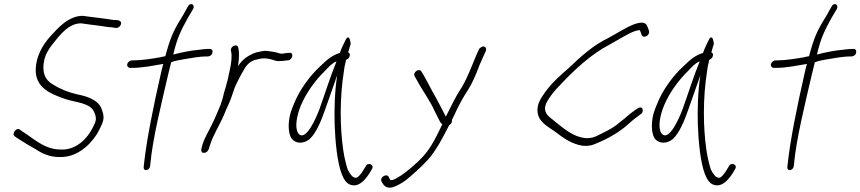

<svg xmlns="http://www.w3.org/2000/svg" viewBox="-20 -740 4132 922"><path d="M50 -86 61 -78C86 -62 117 -42 149 -25C178 -5 216 14 263 14C341 18 406 -34 446 -97C455 -114 470 -140 475 -160C481 -185 473 -203 466 -222C448 -261 398 -278 350 -287C306 -297 266 -314 233 -335C197 -356 179 -392 193 -454C199 -479 212 -501 227 -521C266 -571 309 -628 369 -628C395 -624 436 -619 460 -616C476 -614 500 -609 515 -609L536 -606C550 -603 567 -622 560 -635C555 -644 540 -644 525 -644C473 -653 423 -657 378 -664C322 -664 278 -627 238 -583C197 -541 158 -488 152 -416C144 -317 227 -288 295 -264C338 -249 414 -247 432 -202C438 -189 443 -175 439 -159C438 -153 435 -146 430 -137C400 -70 342 -18 271 -22C193 -22 142 -75 87 -109L76 -117C60 -131 35 -99 50 -86Z M591 -432C589 -422 596 -414 605 -414H613C667 -414 720 -426 764 -433C759 -416 755 -399 751 -380C718 -235 684 -71 671 52L670 62C668 86 699 79 701 57L702 47C713 -74 754 -237 787 -380C792 -401 797 -422 802 -441C822 -449 844 -452 866 -456C895 -461 941 -469 969 -469H978C988 -469 998 -476 1000 -486C1003 -497 998 -505 987 -505H978C972 -505 958 -504 936 -501C891 -497 845 -487 812 -478C830 -556 849 -594 882 -654L907 -696C919 -719 894 -730 883 -710L859 -667C823 -609 804 -576 782 -499C779 -490 777 -480 774 -470C766 -469 757 -467 750 -465C715 -459 662 -450 620 -450H613C603 -450 593 -441 591 -432Z M947 -25C945 -15 948 -6 958 -6C970 -6 977 -12 982 -23L988 -42C1003 -91 1034 -138 1055 -187C1067 -219 1085 -251 1094 -281C1101 -303 1109 -327 1119 -345L1133 -373L1150 -403C1166 -433 1185 -448 1212 -454L1225 -457C1240 -461 1258 -460 1274 -457C1291 -454 1305 -444 1326 -447C1335 -447 1350 -448 1357 -450H1364C1387 -454 1392 -491 1368 -486H1362C1352 -484 1343 -484 1333 -482C1329 -482 1326 -483 1322 -484L1307 -488C1300 -490 1294 -491 1287 -492L1266 -495C1249 -498 1229 -492 1213 -489L1196 -483C1165 -469 1143 -453 1123 -422C1128 -457 1130 -487 1124 -511C1120 -534 1084 -517 1089 -497C1090 -488 1092 -485 1092 -473C1093 -446 1086 -413 1078 -379C1075 -365 1073 -352 1069 -341C1065 -322 1059 -308 1055 -292L1051 -274C1049 -266 1046 -257 1043 -249C1042 -247 1041 -245 1042 -243C1027 -209 1014 -174 997 -141C982 -109 961 -76 952 -45Z M1370 -175C1363 -136 1366 -96 1380 -75C1398 -51 1435 -46 1468 -73C1498 -102 1521 -156 1540 -210C1560 -265 1579 -323 1599 -378C1587 -296 1585 -219 1587 -143C1590 -60 1599 38 1621 96C1632 124 1645 141 1662 147C1703 161 1733 124 1753 94L1766 72C1780 49 1745 37 1736 59L1723 80C1715 93 1707 103 1698 110C1694 114 1687 115 1681 112C1671 109 1661 96 1650 75C1642 51 1634 19 1628 -21C1613 -127 1610 -265 1632 -402C1634 -421 1639 -438 1642 -453C1649 -455 1657 -461 1659 -471C1662 -480 1659 -485 1652 -488C1657 -505 1660 -518 1664 -529C1661 -559 1652 -572 1640 -549C1634 -538 1618 -504 1612 -486C1611 -485 1610 -485 1609 -485C1573 -473 1551 -454 1518 -422C1470 -378 1419 -311 1391 -240C1381 -216 1373 -194 1370 -175ZM1425 -234C1452 -298 1498 -359 1541 -400C1560 -420 1574 -437 1596 -445C1567 -375 1541 -291 1514 -216C1498 -173 1447 -55 1412 -100C1394 -128 1405 -185 1425 -234Z M1812 131 1817 140C1826 155 1839 166 1867 159C1886 153 1912 138 1928 126C1966 95 2000 65 2035 27C2073 -15 2106 -78 2137 -139C2144 -143 2148 -148 2150 -155C2151 -158 2150 -161 2150 -164C2159 -181 2166 -197 2174 -214C2191 -249 2210 -282 2228 -309C2250 -345 2266 -382 2282 -426L2302 -471L2313 -495C2319 -510 2306 -523 2292 -514C2287 -511 2282 -508 2280 -503L2269 -479C2246 -425 2226 -369 2198 -322C2171 -282 2146 -230 2121 -180C2112 -196 2104 -213 2094 -232L2077 -264C2072 -275 2064 -286 2057 -300C2044 -326 2030 -350 2015 -378L2004 -396C1994 -415 1961 -394 1971 -374L1982 -355C1997 -326 2013 -303 2030 -275L2051 -239C2057 -229 2062 -218 2067 -207C2072 -197 2077 -188 2081 -179C2090 -164 2092 -152 2104 -143C2085 -105 2071 -73 2050 -40C2024 2 1996 29 1965 56C1942 76 1915 99 1887 114C1875 121 1856 132 1851 119L1847 110C1837 90 1802 112 1812 131Z M2561 -207C2564 -154 2609 -134 2648 -106C2684 -78 2726 -48 2778 -40C2806 -38 2821 -41 2843 -51C2897 -73 2956 -105 3004 -150C3021 -166 3039 -178 3057 -192C3062 -195 3065 -199 3066 -204C3068 -214 3065 -224 3055 -224C3050 -224 3046 -222 3041 -219L3029 -211L3005 -193C2990 -181 2977 -168 2960 -156C2923 -122 2879 -104 2839 -84C2808 -72 2780 -76 2752 -86C2709 -102 2668 -138 2631 -168C2609 -185 2586 -204 2603 -244C2619 -276 2643 -305 2670 -332C2742 -409 2820 -480 2904 -524C2935 -541 2969 -562 2998 -577C3014 -585 3034 -595 3053 -595V-594C3056 -586 3059 -581 3061 -573C3068 -553 3101 -568 3097 -590C3094 -599 3092 -607 3088 -615C3079 -635 3060 -634 3032 -626C2986 -610 2944 -580 2900 -557C2831 -524 2771 -471 2712 -414C2671 -379 2629 -341 2599 -299C2579 -271 2559 -243 2561 -207Z M3114 -175C3107 -136 3110 -96 3124 -75C3142 -51 3179 -46 3212 -73C3242 -102 3265 -156 3284 -210C3304 -265 3323 -323 3343 -378C3331 -296 3329 -219 3331 -143C3334 -60 3343 38 3365 96C3376 124 3389 141 3406 147C3447 161 3477 124 3497 94L3510 72C3524 49 3489 37 3480 59L3467 80C3459 93 3451 103 3442 110C3438 114 3431 115 3425 112C3415 109 3405 96 3394 75C3386 51 3378 19 3372 -21C3357 -127 3354 -265 3376 -402C3378 -421 3383 -438 3386 -453C3393 -455 3401 -461 3403 -471C3406 -480 3403 -485 3396 -488C3401 -505 3404 -518 3408 -529C3405 -559 3396 -572 3384 -549C3378 -538 3362 -504 3356 -486C3355 -485 3354 -485 3353 -485C3317 -473 3295 -454 3262 -422C3214 -378 3163 -311 3135 -240C3125 -216 3117 -194 3114 -175ZM3169 -234C3196 -298 3242 -359 3285 -400C3304 -420 3318 -437 3340 -445C3311 -375 3285 -291 3258 -216C3242 -173 3191 -55 3156 -100C3138 -128 3149 -185 3169 -234Z M3682 -432C3680 -422 3687 -414 3696 -414H3704C3758 -414 3811 -426 3855 -433C3850 -416 3846 -399 3842 -380C3809 -235 3775 -71 3762 52L3761 62C3759 86 3790 79 3792 57L3793 47C3804 -74 3845 -237 3878 -380C3883 -401 3888 -422 3893 -441C3913 -449 3935 -452 3957 -456C3986 -461 4032 -469 4060 -469H4069C4079 -469 4089 -476 4091 -486C4094 -497 4089 -505 4078 -505H4069C4063 -505 4049 -504 4027 -501C3982 -497 3936 -487 3903 -478C3921 -556 3940 -594 3973 -654L3998 -696C4010 -719 3985 -730 3974 -710L3950 -667C3914 -609 3895 -576 3873 -499C3870 -490 3868 -480 3865 -470C3857 -469 3848 -467 3841 -465C3806 -459 3753 -450 3711 -450H3704C3694 -450 3684 -441 3682 -432Z"/></svg>

Font: Stray Cat
Style: CnObl
Weight: 400
Version: Version 1.0